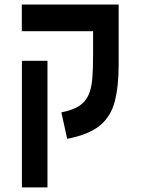

<svg xmlns="http://www.w3.org/2000/svg" viewBox="-20 -606 626 851"><path d="M505.9 -585.9V-318.4Q505.9 -222.2 488.5 -155.8Q471.2 -89.4 422.4 -49.3Q373.5 -9.3 277.8 9.3L252 -107.9Q302.7 -117.7 331.3 -136.7Q359.9 -155.8 372.8 -185.8Q385.7 -215.8 389.2 -259Q392.6 -302.2 392.6 -360.8V-467.8H76.7V-585.9ZM190.4 224.6H77.1V-336.4H190.4Z"/></svg>

Font: Cascadia Mono NF SemiBold
Style: Regular
Weight: 600
Monospace: yes
Designer: Aaron Bell
Foundry: Saja Typeworks
Version: Version 2404.023; ttfautohint (v1.8.4)